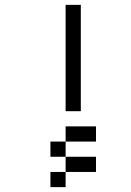

<svg xmlns="http://www.w3.org/2000/svg" viewBox="-20 -645 540 790"><path d="M375 62.5V0H250V62.5H187.5V125H250V62.5ZM375 -62.5V-125H250V-62.5H187.5V0H250V-62.5ZM250 -625V-187.5H312.5V-625Z"/></svg>

Font: Unifont
Style: Regular
Weight: 500
Version: Version 15.1.04